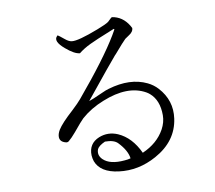

<svg xmlns="http://www.w3.org/2000/svg" viewBox="-84 -847 1088 973"><g transform="rotate(-10 460.0 -360.5)"><path d="M587 -46Q665 -80 701 -145Q720 -180 720 -216Q720 -293 675 -332Q667 -339 658 -344Q569 -394 436 -340Q370 -314 321 -271Q308 -259 266 -208Q244 -182 227 -168Q221 -164 215 -165Q173 -174 184 -214Q187 -224 193 -234Q212 -265 274 -321Q306 -351 321 -369Q473 -550 538 -659L554 -687L551 -690Q442 -646 423 -636Q387 -619 361 -598Q333 -600 290 -637Q238 -681 262 -704Q263 -706 265 -707Q271 -704 299 -681Q316 -667 331 -665Q363 -661 469 -702Q516 -720 529 -730L547 -747Q549 -749 552 -750Q606 -742 637 -691Q641 -684 644 -678Q644 -658 619 -643Q605 -634 600 -630Q587 -618 539 -562Q536 -559 534 -557Q505 -524 365 -351Q379 -355 439 -382Q458 -391 473 -395Q588 -429 673 -388Q702 -374 723 -351Q787 -281 774 -189Q758 -75 645 -13Q551 39 451 26Q358 14 335 -47Q330 -62 329 -78Q327 -139 383 -162Q431 -181 480 -160Q548 -130 587 -46ZM521 -29Q516 -70 473 -115Q454 -135 408 -135Q375 -120 367 -104Q356 -76 377 -53Q379 -51 380 -50Q414 -17 490 -24Q507 -25 521 -29Z"/></g></svg>

Font: cwTeXKai
Style: Medium
Weight: 500
Version: Version 1.17